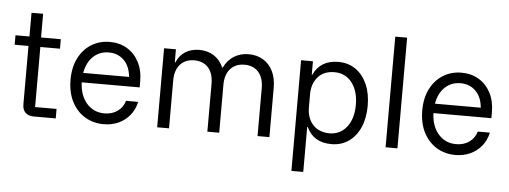

<svg xmlns="http://www.w3.org/2000/svg" viewBox="-55 -855 3210 1210"><g transform="rotate(5 1550.0 -250.0)"><path d="M174.2 0Q140.8 0 121.7 -17.9Q102.5 -35.8 102.5 -71.7V-440H15V-500H103.3V-650H176.7V-500H301.7V-440H177.5V-60H313.3V0Z M616.7 10Q550 10 497.5 -22.1Q445 -54.2 415 -112.9Q385 -171.7 385 -251.7Q385 -330.8 414.6 -388.8Q444.2 -446.7 495.4 -478.3Q546.7 -510 611.7 -510Q673.3 -510 720.8 -481.7Q768.3 -453.3 795.8 -401.2Q823.3 -349.2 823.3 -278.3V-240.8H456.7Q460 -157.5 503.8 -107.9Q547.5 -58.3 615.8 -58.3Q664.2 -58.3 698.8 -82.9Q733.3 -107.5 745 -149.2H821.7Q810.8 -99.2 781.7 -63.8Q752.5 -28.3 710.4 -9.2Q668.3 10 616.7 10ZM460.8 -300.8H750.8Q745 -367.5 707.1 -405.4Q669.2 -443.3 610.8 -443.3Q552.5 -443.3 512.5 -405.4Q472.5 -367.5 460.8 -300.8Z M955 0V-500H1030V-416.7H1033.3Q1051.7 -461.7 1089.2 -485.4Q1126.7 -509.2 1178.3 -509.2Q1230 -509.2 1270 -483.8Q1310 -458.3 1330.8 -410H1333.3Q1356.7 -458.3 1397.1 -483.8Q1437.5 -509.2 1490 -509.2Q1542.5 -509.2 1582.1 -485Q1621.7 -460.8 1643.3 -416.7Q1665 -372.5 1665 -312.5V0H1590V-302.5Q1590 -368.3 1557.9 -404.6Q1525.8 -440.8 1469.2 -440.8Q1413.3 -440.8 1380.4 -404.6Q1347.5 -368.3 1347.5 -302.5V0H1272.5V-302.5Q1272.5 -368.3 1240.4 -404.6Q1208.3 -440.8 1151.7 -440.8Q1095.8 -440.8 1062.9 -404.6Q1030 -368.3 1030 -302.5V0Z M1821.7 200V-500H1896.7V-415H1900Q1943.3 -510 2057.5 -510Q2120 -510 2166.7 -477.5Q2213.3 -445 2239.2 -386.7Q2265 -328.3 2265 -250Q2265 -172.5 2239.2 -113.8Q2213.3 -55 2166.7 -22.5Q2120 10 2057.5 10Q1943.3 10 1900 -85H1896.7V200ZM2038.3 -56.7Q2107.5 -56.7 2148.8 -109.6Q2190 -162.5 2190 -250Q2190 -337.5 2148.8 -390.4Q2107.5 -443.3 2038.3 -443.3Q1970.8 -443.3 1933.8 -400.8Q1896.7 -358.3 1896.7 -290.8V-209.2Q1896.7 -141.7 1933.8 -100Q1970.8 -58.3 2038.3 -56.7Z M2400 0V-700H2475V0Z M2841.7 10Q2775 10 2722.5 -22.1Q2670 -54.2 2640 -112.9Q2610 -171.7 2610 -251.7Q2610 -330.8 2639.6 -388.8Q2669.2 -446.7 2720.4 -478.3Q2771.7 -510 2836.7 -510Q2898.3 -510 2945.8 -481.7Q2993.3 -453.3 3020.8 -401.2Q3048.3 -349.2 3048.3 -278.3V-240.8H2681.7Q2685 -157.5 2728.8 -107.9Q2772.5 -58.3 2840.8 -58.3Q2889.2 -58.3 2923.8 -82.9Q2958.3 -107.5 2970 -149.2H3046.7Q3035.8 -99.2 3006.7 -63.8Q2977.5 -28.3 2935.4 -9.2Q2893.3 10 2841.7 10ZM2685.8 -300.8H2975.8Q2970 -367.5 2932.1 -405.4Q2894.2 -443.3 2835.8 -443.3Q2777.5 -443.3 2737.5 -405.4Q2697.5 -367.5 2685.8 -300.8Z"/></g></svg>

Font: Funnel Sans Light
Style: Regular
Weight: 300
Designer: NORD ID, Kristian Moeller
Foundry: Dicotype
Version: Version 1.000